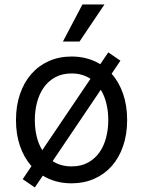

<svg xmlns="http://www.w3.org/2000/svg" viewBox="-20 -804 637 854"><path d="M81 -7.1 120 -65Q87 -102.3 69.1 -154.1Q51.1 -206 51.1 -269.9Q51.1 -333.8 69.1 -386Q87 -438.2 119.5 -475.1Q152 -512.1 197.4 -532.3Q242.9 -552.6 298.3 -552.6Q334.9 -552.6 366.8 -543.9Q398.8 -535.2 426.1 -518.5L461.6 -571L515.6 -534.1L476.6 -476.2Q509.6 -438.6 527.5 -386.7Q545.5 -334.9 545.5 -269.9Q545.5 -206.7 527.7 -154.7Q509.9 -102.6 477.5 -65.9Q445 -29.1 399.3 -8.9Q353.7 11.4 298.3 11.4Q261.7 11.4 229.8 2.7Q197.8 -6 170.5 -22.7L134.9 29.8ZM298.3 -63.9Q340.6 -63.9 371.3 -80.8Q402 -97.7 422.1 -125.9Q442.1 -154.1 451.9 -191.6Q461.6 -229 461.6 -269.9Q461.6 -307.5 453.5 -342.3Q445.3 -377.1 428.3 -404.8L214.1 -87.4Q231.2 -76 252.1 -70Q273.1 -63.9 298.3 -63.9ZM382.5 -453.5Q365.4 -464.8 344.5 -471.1Q323.5 -477.3 298.3 -477.3Q256.4 -477.3 225.5 -460.2Q194.6 -443.2 174.5 -414.6Q154.5 -386 144.7 -348.5Q134.9 -311.1 134.9 -269.9Q134.9 -232.2 142.9 -198Q150.9 -163.7 168 -136ZM346.6 -784.1H444.6L333.8 -619.3H259.9Z"/></svg>

Font: Fast_Sans
Style: Regular
Weight: 400
Designer: Rasmus Andersson
Foundry: rsms
Version: Version 3.018;git-588b23468